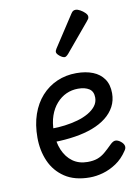

<svg xmlns="http://www.w3.org/2000/svg" viewBox="-94 -901 713 983"><g transform="rotate(-10 263.0 -410.0)"><path d="M293 19Q214 19 163 -15Q112 -49 87.5 -105Q63 -161 63 -228Q63 -295 81.5 -348.5Q100 -402 134 -440Q168 -478 214.5 -498.5Q261 -519 316 -519Q365 -519 401.5 -504.5Q438 -490 458.5 -460.5Q479 -431 479 -386Q479 -348 462.5 -317Q446 -286 416 -262.5Q386 -239 345 -223.5Q304 -208 253 -200Q202 -192 145 -191V-261Q178 -261 212.5 -265.5Q247 -270 279 -279Q311 -288 336 -302.5Q361 -317 375.5 -336Q390 -355 390 -379Q390 -411 368.5 -425Q347 -439 311 -439Q278 -439 249.5 -426Q221 -413 198.5 -387.5Q176 -362 163.5 -326Q151 -290 151 -244Q151 -189 168.5 -148Q186 -107 218 -84Q250 -61 295 -61Q325 -61 346 -68.5Q367 -76 385.5 -91.5Q404 -107 426 -129Q441 -144 453.5 -144Q466 -144 480 -133Q494 -122 497 -109.5Q500 -97 490 -84Q465 -46 431 -23.5Q397 -1 361.5 9Q326 19 293 19ZM273 -610Q262 -610 247 -622Q232 -634 232 -644Q232 -647 233 -650Q234 -653 238 -660L345 -824Q350 -832 355.5 -835.5Q361 -839 369 -839Q379 -839 392.5 -831.5Q406 -824 416.5 -813.5Q427 -803 427 -794Q427 -787 424.5 -782.5Q422 -778 415 -770L292 -623Q280 -610 273 -610Z"/></g></svg>

Font: Playwrite ES
Style: Regular
Weight: 400
Designer: Veronika Burian, José Scaglione
Foundry: TypeTogether
Version: Version 1.002